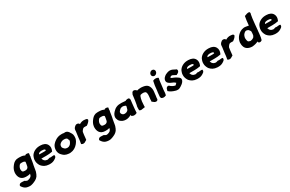

<svg xmlns="http://www.w3.org/2000/svg" viewBox="220 -2554 6911 4579"><g transform="rotate(-30 3675.5 -265.0)"><path d="M25 106V111L28 114C53 153 87 196 143 213C168 221 195 223 219 225H221C232 225 243 225 255 224C278 221 297 213 310 210H312L314 209C370 187 430 165 473 108C494 78 506 45 518 10L519 9L525 -14V-16C526 -20 528 -28 529 -38C530 -46 533 -56 534 -65C535 -75 537 -86 539 -98C540 -104 542 -111 542 -113L543 -117C545 -131 548 -146 550 -161L551 -169C551 -171 552 -173 554 -178V-179L559 -201C562 -215 565 -230 567 -245C570 -270 577 -307 581 -335L584 -357C592 -370 594 -386 590 -401L599 -465L586 -472C574 -478 560 -481 544 -481H533C522 -481 505 -476 496 -462C465 -481 423 -493 373 -493C366 -493 361 -493 356 -494H315C242 -494 194 -458 159 -417C147 -404 139 -392 132 -382C105 -345 83 -300 76 -249C74 -240 73 -228 73 -221C71 -116 116 -18 251 -14H283C289 -14 293 -14 302 -15C309 -15 316 -16 320 -16H323C342 -18 358 -22 377 -30C374 -15 370 0 365 13V14C348 54 299 74 243 83L242 82C210 76 191 65 180 52C164 50 144 49 135 48H131C117 48 105 48 90 47C60 43 20 72 25 106ZM228 -240 230 -251C234 -283 259 -326 281 -345H282V-346C288 -353 295 -354 330 -357C332 -357 339 -356 340 -356H350C357 -356 361 -355 372 -355C379 -354 390 -352 398 -349L413 -340C417 -338 420 -335 424 -332C425 -329 424 -325 424 -321C424 -303 418 -281 415 -258C413 -254 412 -248 412 -245L410 -232C410 -230 409 -226 408 -220C402 -179 370 -153 331 -151H306C305 -151 304 -152 297 -152C291 -153 287 -153 287 -153H283C255 -155 240 -168 234 -189C232 -198 230 -212 230 -215V-218C229 -226 228 -233 228 -240Z M633 -236C633 -212 636 -187 644 -165C646 -158 649 -150 652 -146L651 -144C663 -118 677 -86 706 -63C709 -61 710 -58 718 -51C766 -7 851 20 955 6C1001 0 1043 -24 1072 -47C1078 -51 1089 -58 1097 -73C1105 -88 1107 -101 1103 -112L1100 -124L1086 -126C1080 -127 1072 -130 1060 -127C1047 -124 1039 -125 1016 -123H1014L1012 -122C1001 -120 1001 -120 987 -122L968 -126C947 -121 923 -109 905 -109C876 -111 845 -123 832 -137L830 -138L829 -139C812 -152 798 -178 790 -206H933C986 -206 1036 -211 1081 -220L1095 -223L1101 -235C1126 -286 1132 -352 1102 -402C1070 -461 1005 -487 927 -489H890C794 -486 701 -436 660 -357V-355C657 -348 654 -340 650 -330L645 -316C636 -291 631 -262 633 -236ZM795 -318C796 -323 797 -326 798 -329L799 -331C809 -353 836 -364 871 -367H872C875 -367 880 -367 891 -368H894C933 -368 960 -362 972 -353C980 -347 985 -332 979 -320C968 -318 954 -316 938 -316H870C862 -316 856 -316 850 -317H827C815 -317 808 -317 795 -318Z M1238 -347C1180 -274 1179 -172 1212 -109H1213V-108C1219 -99 1224 -89 1229 -83L1230 -81C1252 -56 1279 -27 1315 -7C1346 9 1382 17 1420 20H1427L1430 21H1443C1453 21 1460 20 1465 20H1467C1551 14 1618 -30 1664 -83C1697 -122 1728 -167 1738 -222V-224C1740 -241 1741 -258 1741 -277C1742 -342 1707 -375 1688 -409V-411C1676 -425 1666 -439 1649 -450C1623 -468 1592 -471 1561 -464C1550 -468 1534 -471 1516 -471H1486C1423 -470 1366 -451 1320 -419C1290 -399 1261 -377 1238 -347ZM1343 -221V-225C1343 -266 1365 -287 1398 -309C1418 -322 1440 -331 1469 -332H1480C1488 -332 1496 -331 1508 -331C1551 -328 1575 -306 1575 -280C1583 -268 1590 -257 1590 -243C1588 -231 1584 -219 1580 -210C1566 -178 1545 -151 1521 -137C1503 -126 1490 -119 1472 -119H1447C1419 -122 1403 -127 1390 -139C1375 -151 1369 -159 1357 -173L1358 -174C1348 -185 1340 -202 1343 -221Z M1835 -417C1827 -391 1831 -374 1829 -359L1808 -206C1806 -184 1805 -167 1802 -146C1800 -129 1798 -112 1796 -99V-97C1796 -91 1792 -81 1790 -70L1785 -32L1796 -25C1807 -19 1823 -13 1843 -13C1861 -13 1877 -19 1889 -27L1901 -35C1911 -40 1921 -46 1930 -51L1941 -58L1942 -69C1944 -84 1945 -99 1947 -112C1948 -122 1949 -130 1950 -142C1952 -155 1952 -165 1953 -175L1959 -220C1961 -231 1963 -243 1964 -251V-254V-257V-261C1971 -272 1979 -293 1987 -300C2001 -321 2020 -340 2046 -344C2075 -347 2096 -343 2112 -343H2122L2131 -350C2134 -353 2141 -357 2147 -361V-362H2148C2159 -369 2167 -377 2175 -385C2192 -400 2209 -420 2220 -445V-452C2218 -494 2159 -490 2153 -491V-492C2095 -501 2045 -485 2004 -461C2000 -458 2000 -458 1994 -454L1998 -462L1992 -472C1979 -495 1935 -508 1900 -491C1874 -475 1851 -452 1837 -422L1836 -420Z M2208 106V111L2211 114C2236 153 2270 196 2326 213C2351 221 2378 223 2402 225H2404C2415 225 2426 225 2438 224C2461 221 2480 213 2493 210H2495L2497 209C2553 187 2613 165 2656 108C2677 78 2689 45 2701 10L2702 9L2708 -14V-16C2709 -20 2711 -28 2712 -38C2713 -46 2716 -56 2717 -65C2718 -75 2720 -86 2722 -98C2723 -104 2725 -111 2725 -113L2726 -117C2728 -131 2731 -146 2733 -161L2734 -169C2734 -171 2735 -173 2737 -178V-179L2742 -201C2745 -215 2748 -230 2750 -245C2753 -270 2760 -307 2764 -335L2767 -357C2775 -370 2777 -386 2773 -401L2782 -465L2769 -472C2757 -478 2743 -481 2727 -481H2716C2705 -481 2688 -476 2679 -462C2648 -481 2606 -493 2556 -493C2549 -493 2544 -493 2539 -494H2498C2425 -494 2377 -458 2342 -417C2330 -404 2322 -392 2315 -382C2288 -345 2266 -300 2259 -249C2257 -240 2256 -228 2256 -221C2254 -116 2299 -18 2434 -14H2466C2472 -14 2476 -14 2485 -15C2492 -15 2499 -16 2503 -16H2506C2525 -18 2541 -22 2560 -30C2557 -15 2553 0 2548 13V14C2531 54 2482 74 2426 83L2425 82C2393 76 2374 65 2363 52C2347 50 2327 49 2318 48H2314C2300 48 2288 48 2273 47C2243 43 2203 72 2208 106ZM2411 -240 2413 -251C2417 -283 2442 -326 2464 -345H2465V-346C2471 -353 2478 -354 2513 -357C2515 -357 2522 -356 2523 -356H2533C2540 -356 2544 -355 2555 -355C2562 -354 2573 -352 2581 -349L2596 -340C2600 -338 2603 -335 2607 -332C2608 -329 2607 -325 2607 -321C2607 -303 2601 -281 2598 -258C2596 -254 2595 -248 2595 -245L2593 -232C2593 -230 2592 -226 2591 -220C2585 -179 2553 -153 2514 -151H2489C2488 -151 2487 -152 2480 -152C2474 -153 2470 -153 2470 -153H2466C2438 -155 2423 -168 2417 -189C2415 -198 2413 -212 2413 -215V-218C2412 -226 2411 -233 2411 -240Z M2810 -140C2818 -107 2833 -79 2858 -56C2895 -25 2934 -2 3005 0C3063 0 3116 -20 3156 -47L3153 -21L3178 -4C3209 15 3258 10 3289 -7L3303 -14L3306 -52C3306 -63 3307 -73 3308 -85L3310 -107C3312 -120 3313 -137 3314 -155C3318 -196 3318 -213 3324 -254C3329 -289 3333 -313 3335 -346C3337 -360 3337 -379 3327 -394C3309 -424 3262 -409 3249 -407L3228 -403L3227 -393C3191 -398 3140 -401 3107 -402C3059 -402 3011 -400 2969 -381C2928 -364 2901 -341 2868 -307C2825 -262 2794 -209 2810 -140ZM2965 -224 2966 -229C2970 -239 2978 -252 2992 -266C3025 -300 3031 -306 3080 -313H3104L3105 -312H3106C3122 -310 3154 -299 3165 -292C3167 -290 3170 -287 3172 -272C3167 -247 3159 -216 3151 -194C3148 -185 3133 -167 3125 -162C3111 -150 3080 -138 3056 -138H3049C3013 -140 3006 -144 2985 -164C2972 -177 2962 -199 2965 -224Z M3391 -159C3385 -118 3385 -82 3386 -48L3388 -36L3413 -25C3418 -22 3430 -18 3444 -21C3469 -23 3500 -30 3517 -32L3542 -35V-56C3542 -63 3541 -69 3542 -73V-75C3544 -112 3546 -148 3550 -187L3551 -195C3552 -198 3554 -206 3554 -208C3555 -216 3558 -225 3559 -236V-237L3560 -240L3562 -252C3562 -254 3562 -253 3564 -261C3573 -300 3586 -332 3604 -341C3628 -346 3648 -350 3672 -350C3680 -350 3684 -349 3691 -348H3692L3707 -345C3727 -342 3736 -335 3745 -324C3758 -300 3764 -263 3758 -217V-215C3758 -208 3757 -200 3756 -192C3753 -172 3751 -154 3749 -136V-133C3749 -129 3749 -124 3748 -118C3747 -112 3747 -106 3749 -102L3744 -70L3781 -41C3791 -33 3809 -13 3847 -15H3863L3871 -20C3903 -39 3895 -71 3895 -80L3900 -118C3902 -124 3903 -132 3904 -137L3905 -151C3907 -168 3909 -182 3910 -198L3915 -237C3924 -302 3914 -356 3890 -398C3871 -436 3836 -458 3794 -471H3792C3766 -477 3734 -485 3696 -485C3685 -485 3677 -484 3670 -484C3636 -483 3610 -478 3579 -469L3581 -473L3570 -483C3560 -492 3543 -509 3516 -512C3488 -518 3463 -499 3455 -476C3448 -465 3443 -452 3437 -439L3427 -360C3424 -335 3421 -315 3418 -291L3416 -275L3414 -267V-266C3413 -256 3409 -241 3407 -226L3404 -209C3402 -195 3397 -177 3395 -159Z M4006 -365C4003 -346 4000 -311 3998 -293C3997 -286 3996 -281 3996 -271C3995 -267 3994 -261 3994 -252L3983 -173C3982 -165 3981 -159 3981 -148C3979 -133 3977 -109 3976 -98V-96C3976 -87 3975 -74 3974 -65L3972 -54L3987 -43C3987 -43 3988 -42 3988 -41L3986 -30L3997 -24C4011 -15 4029 -10 4048 -10C4069 -10 4088 -15 4104 -23L4118 -29L4121 -50C4122 -58 4125 -66 4127 -79L4129 -93C4131 -105 4131 -116 4131 -127L4133 -150V-151C4133 -159 4133 -165 4134 -170L4141 -221C4143 -235 4144 -252 4146 -264L4149 -286C4150 -309 4155 -347 4159 -374C4161 -387 4163 -402 4165 -417C4167 -427 4173 -445 4175 -461L4177 -475L4167 -482C4138 -503 4082 -506 4042 -487L4027 -480L4024 -456C4024 -453 4021 -449 4020 -438C4014 -415 4009 -390 4006 -365ZM4048 -642C4042 -601 4072 -568 4112 -566H4122C4161 -571 4191 -604 4196 -641C4202 -682 4172 -716 4131 -716C4091 -716 4054 -683 4048 -642Z M4199 -98 4207 -91C4251 -52 4307 -26 4370 -9H4371L4372 -8C4389 -4 4415 4 4445 0C4476 -4 4505 -21 4522 -32C4551 -50 4585 -74 4608 -103C4619 -119 4630 -133 4635 -155V-158C4646 -201 4614 -227 4588 -244C4572 -256 4553 -266 4539 -276L4538 -277H4537C4522 -285 4509 -291 4495 -297C4449 -317 4421 -320 4424 -344V-347C4424 -351 4425 -352 4447 -361L4448 -362C4455 -365 4463 -369 4473 -369C4486 -369 4493 -364 4510 -356C4528 -346 4548 -337 4569 -325L4578 -319L4590 -324C4606 -330 4614 -336 4625 -343C4654 -358 4674 -400 4656 -429L4652 -436C4637 -440 4635 -443 4614 -453C4581 -469 4549 -492 4494 -495H4492C4462 -495 4435 -488 4413 -479C4387 -468 4359 -459 4333 -434C4298 -408 4278 -369 4277 -335C4276 -303 4292 -278 4314 -261C4350 -228 4409 -215 4439 -197V-196C4452 -190 4468 -172 4481 -162C4480 -160 4475 -157 4473 -155L4472 -153C4461 -143 4455 -135 4444 -125C4438 -121 4434 -117 4433 -116C4423 -118 4408 -123 4395 -127C4374 -135 4351 -146 4326 -164C4313 -176 4301 -184 4292 -194L4285 -195C4244 -204 4222 -172 4214 -152C4208 -136 4204 -120 4202 -109Z M4708 -236C4708 -212 4711 -187 4719 -165C4721 -158 4724 -150 4727 -146L4726 -144C4738 -118 4752 -86 4781 -63C4784 -61 4785 -58 4793 -51C4841 -7 4926 20 5030 6C5076 0 5118 -24 5147 -47C5153 -51 5164 -58 5172 -73C5180 -88 5182 -101 5178 -112L5175 -124L5161 -126C5155 -127 5147 -130 5135 -127C5122 -124 5114 -125 5091 -123H5089L5087 -122C5076 -120 5076 -120 5062 -122L5043 -126C5022 -121 4998 -109 4980 -109C4951 -111 4920 -123 4907 -137L4905 -138L4904 -139C4887 -152 4873 -178 4865 -206H5008C5061 -206 5111 -211 5156 -220L5170 -223L5176 -235C5201 -286 5207 -352 5177 -402C5145 -461 5080 -487 5002 -489H4965C4869 -486 4776 -436 4735 -357V-355C4732 -348 4729 -340 4725 -330L4720 -316C4711 -291 4706 -262 4708 -236ZM4870 -318C4871 -323 4872 -326 4873 -329L4874 -331C4884 -353 4911 -364 4946 -367H4947C4950 -367 4955 -367 4966 -368H4969C5008 -368 5035 -362 5047 -353C5055 -347 5060 -332 5054 -320C5043 -318 5029 -316 5013 -316H4945C4937 -316 4931 -316 4925 -317H4902C4890 -317 4883 -317 4870 -318Z M5269 -236C5269 -212 5272 -187 5280 -165C5282 -158 5285 -150 5288 -146L5287 -144C5299 -118 5313 -86 5342 -63C5345 -61 5346 -58 5354 -51C5402 -7 5487 20 5591 6C5637 0 5679 -24 5708 -47C5714 -51 5725 -58 5733 -73C5741 -88 5743 -101 5739 -112L5736 -124L5722 -126C5716 -127 5708 -130 5696 -127C5683 -124 5675 -125 5652 -123H5650L5648 -122C5637 -120 5637 -120 5623 -122L5604 -126C5583 -121 5559 -109 5541 -109C5512 -111 5481 -123 5468 -137L5466 -138L5465 -139C5448 -152 5434 -178 5426 -206H5569C5622 -206 5672 -211 5717 -220L5731 -223L5737 -235C5762 -286 5768 -352 5738 -402C5706 -461 5641 -487 5563 -489H5526C5430 -486 5337 -436 5296 -357V-355C5293 -348 5290 -340 5286 -330L5281 -316C5272 -291 5267 -262 5269 -236ZM5431 -318C5432 -323 5433 -326 5434 -329L5435 -331C5445 -353 5472 -364 5507 -367H5508C5511 -367 5516 -367 5527 -368H5530C5569 -368 5596 -362 5608 -353C5616 -347 5621 -332 5615 -320C5604 -318 5590 -316 5574 -316H5506C5498 -316 5492 -316 5486 -317H5463C5451 -317 5444 -317 5431 -318Z M5862 -417C5854 -391 5858 -374 5856 -359L5835 -206C5833 -184 5832 -167 5829 -146C5827 -129 5825 -112 5823 -99V-97C5823 -91 5819 -81 5817 -70L5812 -32L5823 -25C5834 -19 5850 -13 5870 -13C5888 -13 5904 -19 5916 -27L5928 -35C5938 -40 5948 -46 5957 -51L5968 -58L5969 -69C5971 -84 5972 -99 5974 -112C5975 -122 5976 -130 5977 -142C5979 -155 5979 -165 5980 -175L5986 -220C5988 -231 5990 -243 5991 -251V-254V-257V-261C5998 -272 6006 -293 6014 -300C6028 -321 6047 -340 6073 -344C6102 -347 6123 -343 6139 -343H6149L6158 -350C6161 -353 6168 -357 6174 -361V-362H6175C6186 -369 6194 -377 6202 -385C6219 -400 6236 -420 6247 -445V-452C6245 -494 6186 -490 6180 -491V-492C6122 -501 6072 -485 6031 -461C6027 -458 6027 -458 6021 -454L6025 -462L6019 -472C6006 -495 5962 -508 5927 -491C5901 -475 5878 -452 5864 -422L5863 -420Z M6275 -230C6274 -213 6275 -195 6277 -179L6280 -157C6282 -150 6283 -146 6285 -138C6302 -57 6379 -4 6489 -4H6491C6555 -10 6605 -24 6653 -48C6652 -42 6652 -37 6651 -31L6655 -24C6671 3 6720 5 6747 -22L6753 -27C6755 -35 6757 -47 6759 -53C6761 -61 6766 -73 6768 -87L6779 -169C6779 -171 6778 -174 6779 -179V-181C6783 -191 6785 -198 6783 -210L6784 -214C6784 -219 6784 -225 6785 -232L6786 -236C6786 -240 6786 -244 6787 -250L6790 -272C6793 -311 6796 -352 6801 -389C6802 -398 6803 -406 6803 -417C6811 -475 6814 -530 6821 -585C6824 -598 6826 -615 6828 -627C6830 -645 6834 -661 6837 -682C6839 -690 6856 -724 6835 -748L6829 -754C6780 -760 6738 -740 6711 -730L6695 -725L6692 -708C6688 -686 6684 -667 6681 -643C6679 -630 6678 -617 6675 -605V-603C6669 -560 6666 -521 6662 -479C6642 -484 6618 -488 6595 -491L6576 -494C6567 -495 6560 -495 6555 -496H6551C6544 -496 6539 -497 6527 -495C6451 -485 6402 -452 6357 -406C6318 -367 6291 -317 6279 -258ZM6435 -270V-276C6435 -279 6440 -298 6442 -304V-306L6444 -309C6450 -331 6458 -348 6471 -362C6492 -387 6515 -405 6544 -408C6551 -407 6559 -405 6570 -404C6579 -402 6588 -398 6597 -393C6600 -391 6604 -389 6609 -383C6617 -370 6628 -360 6633 -352C6635 -350 6637 -342 6643 -336C6644 -321 6643 -306 6643 -290C6642 -281 6641 -274 6640 -262C6638 -250 6638 -239 6636 -227C6629 -215 6623 -201 6619 -194V-193C6608 -174 6592 -166 6561 -152C6550 -148 6537 -146 6524 -143H6518L6515 -142C6513 -142 6512 -142 6509 -143C6480 -150 6459 -158 6452 -170C6441 -190 6436 -219 6434 -256C6434 -259 6435 -264 6435 -270Z M6854 -236C6854 -212 6857 -187 6865 -165C6867 -158 6870 -150 6873 -146L6872 -144C6884 -118 6898 -86 6927 -63C6930 -61 6931 -58 6939 -51C6987 -7 7072 20 7176 6C7222 0 7264 -24 7293 -47C7299 -51 7310 -58 7318 -73C7326 -88 7328 -101 7324 -112L7321 -124L7307 -126C7301 -127 7293 -130 7281 -127C7268 -124 7260 -125 7237 -123H7235L7233 -122C7222 -120 7222 -120 7208 -122L7189 -126C7168 -121 7144 -109 7126 -109C7097 -111 7066 -123 7053 -137L7051 -138L7050 -139C7033 -152 7019 -178 7011 -206H7154C7207 -206 7257 -211 7302 -220L7316 -223L7322 -235C7347 -286 7353 -352 7323 -402C7291 -461 7226 -487 7148 -489H7111C7015 -486 6922 -436 6881 -357V-355C6878 -348 6875 -340 6871 -330L6866 -316C6857 -291 6852 -262 6854 -236ZM7016 -318C7017 -323 7018 -326 7019 -329L7020 -331C7030 -353 7057 -364 7092 -367H7093C7096 -367 7101 -367 7112 -368H7115C7154 -368 7181 -362 7193 -353C7201 -347 7206 -332 7200 -320C7189 -318 7175 -316 7159 -316H7091C7083 -316 7077 -316 7071 -317H7048C7036 -317 7029 -317 7016 -318Z"/></g></svg>

Font: Hussar Pisanka
Style: BlkKur
Weight: 700
Designer: Robert Jablonski
Foundry: Cannot Into Space Fonts
Version: Version 1.070